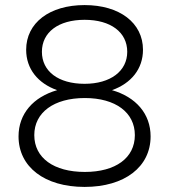

<svg xmlns="http://www.w3.org/2000/svg" viewBox="-20 -728 666 756"><path d="M313 8C471 8 573 -71 573 -191C573 -280 515 -346 421 -373C497 -400 543 -457 543 -532C543 -638 451 -708 313 -708C175 -708 83 -638 83 -532C83 -457 129 -400 205 -373C111 -346 53 -280 53 -191C53 -71 155 8 313 8ZM313 -398C210 -398 145 -447 145 -524C145 -601 210 -650 313 -650C416 -650 481 -601 481 -524C481 -448 415 -398 313 -398ZM314 -51C192 -51 115 -106 115 -196C115 -285 192 -342 314 -342C435 -342 511 -285 511 -196C511 -106 435 -51 314 -51Z"/></svg>

Font: Fixel Display Light
Style: Regular
Weight: 300
Designer: AlfaBravo + MacPaw
Foundry: Kyrylo Tkachov, Marchela Mozhyna, Serhii Makarenko, Maria Weinstein, Zakhar Kryvoshyya
Version: Version 1.211